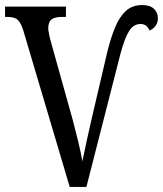

<svg xmlns="http://www.w3.org/2000/svg" viewBox="-20 -740 645 760"><path d="M72 -620Q62 -651 49.5 -662Q37 -673 10 -673H0V-714H241V-673H225Q197 -673 184 -663Q171 -653 171 -628Q171 -619 173.5 -609Q176 -599 178 -587L268 -265Q281 -215 290.5 -176Q300 -137 306 -101Q314 -140 322.5 -179.5Q331 -219 341 -262L406 -540Q419 -591 435.5 -631.5Q452 -672 477.5 -696Q503 -720 543 -720Q574 -720 589.5 -705Q605 -690 605 -668Q605 -650 595.5 -637.5Q586 -625 572 -619Q567 -631 558.5 -638Q550 -645 536 -645Q509 -645 491.5 -618Q474 -591 457 -528L322 0H256Z"/></svg>

Font: Noto Serif Condensed
Style: Regular
Weight: 400
Width: 3
Designer: Monotype Design Team
Foundry: Monotype Imaging Inc.
Version: Version 2.013; ttfautohint (v1.8.4.7-5d5b)